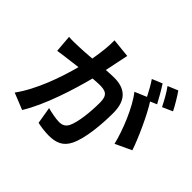

<svg xmlns="http://www.w3.org/2000/svg" viewBox="-204 -1114 1409 1409"><g transform="rotate(45 500.0 -410.0)"><path d="M980 -730C963 -765 926 -828 899 -866L820 -833C848 -796 880 -737 901 -695ZM308 -795C309 -733 301 -661 287 -585C237 -581 190 -578 159 -577C123 -576 90 -574 54 -577L65 -443C96 -448 147 -455 175 -458C194 -461 225 -465 260 -469C225 -334 157 -136 61 -6L190 46C281 -100 353 -333 392 -483C420 -485 444 -487 460 -487C522 -487 556 -476 556 -397C556 -299 543 -181 516 -126C500 -93 475 -83 442 -83C416 -83 358 -93 320 -104L342 27C375 35 423 41 460 41C536 41 590 19 623 -50C665 -136 679 -294 679 -411C679 -553 605 -600 500 -600C480 -600 450 -598 417 -596C424 -632 432 -668 438 -698C443 -723 449 -754 455 -780ZM861 -684C841 -721 806 -784 781 -821L702 -788C725 -756 750 -708 770 -670L678 -631C749 -543 819 -368 845 -258L971 -317C942 -404 868 -571 810 -662Z"/></g></svg>

Font: Noto Sans Mono CJK JP Bold
Style: Regular
Weight: 700
Designer: Ryoko NISHIZUKA (kana & ideographs); Paul D. Hunt (Latin, Greek & Cyrillic); Wenlong ZHANG (bopomofo); Sandoll Communica
Foundry: Adobe Systems Incorporated
Version: Version 1.004;PS 1.004;hotconv 1.0.82;makeotf.lib2.5.63406